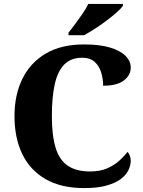

<svg xmlns="http://www.w3.org/2000/svg" viewBox="-20 -951 730 981"><path d="M410 10Q292 10 212.5 -36Q133 -82 93.5 -164.5Q54 -247 54 -358Q54 -466 94.5 -548.5Q135 -631 214 -677.5Q293 -724 409 -724Q490 -724 542.5 -708Q595 -692 621.5 -665.5Q648 -639 648 -606Q648 -567 613 -540Q578 -513 507 -513Q507 -546 497.5 -579Q488 -612 464.5 -634Q441 -656 400 -656Q342 -656 308 -621Q274 -586 259.5 -519.5Q245 -453 245 -358Q245 -259 264 -196.5Q283 -134 326 -104.5Q369 -75 440 -75Q492 -75 528 -91Q564 -107 589.5 -130Q615 -153 632 -175Q639 -168 643.5 -155Q648 -142 648 -130Q648 -108 637 -83.5Q626 -59 599.5 -38Q573 -17 526.5 -3.5Q480 10 410 10ZM330 -784Q345 -803 364.5 -829Q384 -855 402.5 -882Q421 -909 431 -931H608V-921Q599 -908 576.5 -888Q554 -868 525 -846Q496 -824 465.5 -804.5Q435 -785 410 -771H330Z"/></svg>

Font: Noto Serif Bengali ExtraBold
Style: Regular
Weight: 800
Designer: Juan Bruce, Universal Thirst, Indian Type Foundry and the Monotype Design Team.
Foundry: Monotype Imaging Inc.
Version: Version 2.003